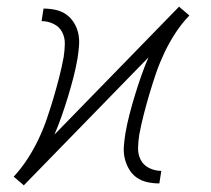

<svg xmlns="http://www.w3.org/2000/svg" viewBox="-20 -556 640 582"><path d="M52 6 48 2Q48 2 48 2Q48 2 48 2L36 -8L21 -21H22Q45 -46 63.5 -74.5Q82 -103 96.5 -133.5Q111 -164 121.5 -194.5Q132 -225 141.5 -257Q151 -289 159 -320Q167 -351 173 -383Q176 -403 176.5 -422.5Q177 -442 168.5 -458.5Q160 -475 142.5 -483.5Q125 -492 106 -492L112 -530Q131 -530 149 -526Q167 -522 181 -512Q195 -502 204.5 -486.5Q214 -471 217.5 -453.5Q221 -436 219.5 -417Q218 -398 215 -379Q210 -350 202.5 -321Q195 -292 186 -262.5Q177 -233 167 -204.5Q157 -176 145 -148L523 -536L527 -532Q527 -532 527 -532Q527 -532 527 -532L539 -522L554 -509Q530 -484 511.5 -455.5Q493 -427 478.5 -396.5Q464 -366 453.5 -335.5Q443 -305 433.5 -273Q424 -241 416 -210Q408 -179 402 -147Q399 -127 398.5 -107.5Q398 -88 406.5 -71.5Q415 -55 432.5 -46.5Q450 -38 469 -38L463 0Q444 0 426 -4Q408 -8 394 -18Q380 -28 371 -43.5Q362 -59 358 -76.5Q354 -94 355.5 -113Q357 -132 360 -151Q365 -180 372.5 -209Q380 -238 389 -267.5Q398 -297 408 -325.5Q418 -354 430 -382Z"/></svg>

Font: Iosevka Slab XLtEx
Style: Italic
Weight: 200
Width: 7
Italic angle: -9°
Monospace: yes
Designer: Belleve Invis
Foundry: Belleve Invis
Version: Version 11.1.0; ttfautohint (v1.8.3)